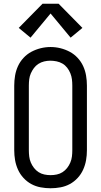

<svg xmlns="http://www.w3.org/2000/svg" viewBox="-20 -997 540 1025"><path d="M250 8Q223 8 196.5 3Q170 -2 147 -14.5Q124 -27 105.5 -47Q87 -67 76 -91.5Q65 -116 60.5 -142Q56 -168 56 -195V-540Q56 -567 60.5 -593.5Q65 -620 76 -644Q87 -668 105.5 -688Q124 -708 147.5 -720.5Q171 -733 197 -739.5Q223 -746 250 -746Q277 -746 303 -739.5Q329 -733 352.5 -720.5Q376 -708 394.5 -688Q413 -668 424 -644Q435 -620 439.5 -593.5Q444 -567 444 -540V-195Q444 -168 439.5 -142Q435 -116 424 -91.5Q413 -67 394.5 -47Q376 -27 353 -14.5Q330 -2 303.5 3Q277 8 250 8ZM250 -62Q267 -62 283.5 -65.5Q300 -69 314 -78Q328 -87 338.5 -100.5Q349 -114 355.5 -129.5Q362 -145 364 -161.5Q366 -178 366 -195V-540Q366 -557 364 -573.5Q362 -590 355.5 -606Q349 -622 338.5 -635.5Q328 -649 313.5 -657.5Q299 -666 282 -669.5Q265 -673 248 -673Q232 -673 215.5 -669Q199 -665 185 -656Q171 -647 161 -633.5Q151 -620 144.5 -605Q138 -590 136 -573.5Q134 -557 134 -540V-195Q134 -178 136 -161.5Q138 -145 144.5 -129.5Q151 -114 161.5 -100.5Q172 -87 186 -78Q200 -69 216.5 -65.5Q233 -62 250 -62ZM143 -796 80 -848 207 -977H293L420 -848L357 -796L250 -925Z"/></svg>

Font: Iosevka Julsh Curly
Style: Regular
Weight: 400
Designer: Belleve Invis
Foundry: Belleve Invis
Version: Version 15.0.2; ttfautohint (v1.8.4)